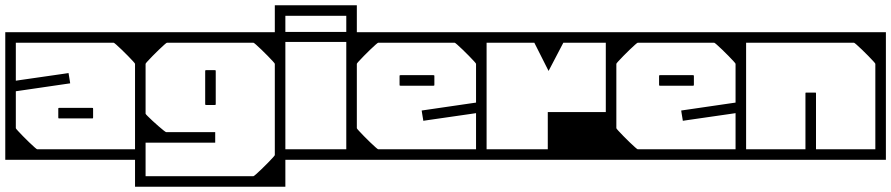

<svg xmlns="http://www.w3.org/2000/svg" viewBox="-40 -606 3379 728"><path d="M-20 -279H20V-120Q20 -118.5 27.8 -110Q35.5 -101.5 47 -89.8Q58.5 -78 70.5 -66.5Q82.5 -55 91 -47.5Q99.5 -40 101 -40Q101 -40 101 -40Q101 -40 101 -40Q101 -40 101 -40Q101 -40 101 -40Q107 -40 123.2 -40Q139.5 -40 160.2 -40Q181 -40 201.2 -40Q221.5 -40 235.5 -40Q249.5 -40 252 -40Q252 -30.5 252 -20.2Q252 -10 252 0Q252 0 252 0Q252 0 252 0Q252 0 252 0Q252 0 252 0Q252 0 252 0Q252 0 232.2 0Q212.5 0 181.8 0Q151 0 116 0Q81 0 50.2 0Q19.5 0 -0.2 0Q-20 0 -20 0Q-20 0 -20 0Q-20 0 -20 0Q-20 0 -20 0Q-20 0 -20 0Q-20 0 -20 -14Q-20 -28 -20 -52Q-20 -76 -20 -105.5Q-20 -135 -20 -166.2Q-20 -197.5 -20 -227Q-20 -256.5 -20 -279ZM-20 -235Q-20 -235 -20 -253Q-20 -271 -20 -299.2Q-20 -327.5 -20 -359.5Q-20 -391.5 -20 -419.8Q-20 -448 -20 -466Q-20 -484 -20 -484Q-20 -484 -20 -484Q-20 -484 -20 -484Q-20 -484 -20 -484Q-20 -484 -20 -484Q-20 -484 -0.2 -484Q19.5 -484 50.2 -484Q81 -484 116 -484Q151 -484 181.8 -484Q212.5 -484 232.2 -484Q252 -484 252 -484Q252 -484 252 -484Q252 -484 252 -484Q252 -484 252 -484Q252 -484 252 -484Q252 -484 252 -484Q252 -474.5 252 -464.2Q252 -454 252 -444Q252 -444 228.5 -444Q205 -444 170.5 -444Q136 -444 101.5 -444Q67 -444 43.5 -444Q20 -444 20 -444Q20 -444 20 -444Q20 -444 20 -444Q20 -444 20 -444Q20 -444 20 -444Q20 -444 20 -444Q20 -444 20 -444Q20 -444 20 -444Q20 -444 20 -444Q20 -444 20 -444Q20 -444 20 -444Q20 -444 20 -444Q20 -444 20 -423Q20 -402 20 -370.8Q20 -339.5 20 -308.2Q20 -277 20 -256Q20 -235 20 -235ZM512 -205H472V-364Q472 -365.5 464.2 -374Q456.5 -382.5 445 -394.2Q433.5 -406 421.5 -417.5Q409.5 -429 401 -436.5Q392.5 -444 391 -444Q391 -444 391 -444Q391 -444 391 -444Q391 -444 391 -444Q391 -444 391 -444Q385 -444 368.8 -444Q352.5 -444 331.8 -444Q311 -444 290.8 -444Q270.5 -444 256.5 -444Q242.5 -444 240 -444Q240 -454 240 -464.2Q240 -474.5 240 -484Q240 -484 240 -484Q240 -484 240 -484Q240 -484 240 -484Q240 -484 240 -484Q240 -484 240 -484Q240 -484 259.8 -484Q279.5 -484 310.2 -484Q341 -484 376 -484Q411 -484 441.8 -484Q472.5 -484 492.2 -484Q512 -484 512 -484Q512 -484 512 -484Q512 -484 512 -484Q512 -484 512 -484Q512 -484 512 -484Q512 -484 512 -470Q512 -456 512 -432Q512 -408 512 -378.5Q512 -349 512 -317.5Q512 -286 512 -257Q512 -228 512 -205ZM512 -249Q512 -249 512 -231Q512 -213 512 -184.8Q512 -156.5 512 -124.5Q512 -92.5 512 -64.2Q512 -36 512 -18Q512 0 512 0Q512 0 512 0Q512 0 512 0Q512 0 512 0Q512 0 512 0Q512 0 492.2 0Q472.5 0 441.8 0Q411 0 376 0Q341 0 310.2 0Q279.5 0 259.8 0Q240 0 240 0Q240 0 240 0Q240 0 240 0Q240 0 240 0Q240 0 240 0Q240 0 240 0Q240 -10 240 -20.2Q240 -30.5 240 -40Q240 -40 263.5 -40Q287 -40 321.5 -40Q356 -40 390.5 -40Q425 -40 448.5 -40Q472 -40 472 -40Q472 -40 472 -40Q472 -40 472 -40Q472 -40 472 -40Q472 -40 472 -40Q472 -40 472 -40Q472 -40 472 -40Q472 -40 472 -40Q472 -40 472 -40Q472 -40 472 -40Q472 -40 472 -40Q472 -40 472 -40Q472 -40 472 -61Q472 -82 472 -113.2Q472 -144.5 472 -175.8Q472 -207 472 -228Q472 -249 472 -249ZM512 -128H472Q472 -155.5 472 -172Q472 -188.5 472 -203.8Q472 -219 472 -243Q472 -243 472 -243Q472 -243 472 -243Q472 -243 472 -243Q472 -243 472 -243Q472 -268 472 -281Q472 -294 472 -302.8Q472 -311.5 472 -323.2Q472 -335 472 -358H512ZM185 -157Q185 -157 185 -157Q185 -157 185 -157Q185 -157 185 -157Q185 -157 185 -157Q185 -157 185 -157Q185 -157 185 -157Q185 -157 185 -157Q182 -157 181.5 -157.5Q181 -158 181 -161Q181 -166.5 181 -171.8Q181 -177 181 -182.2Q181 -187.5 181 -193Q181 -196 181.5 -196.5Q182 -197 185 -197Q185 -197 185 -197Q185 -197 185 -197Q185 -197 185 -197Q185 -197 185 -197Q185 -197 185 -197Q185 -197 185 -197Q185 -197 185 -197Q185 -197 203.8 -197Q222.5 -197 247 -197Q271.5 -197 290.2 -197Q309 -197 309 -197Q309 -197 309 -197Q309 -197 309 -197Q312 -197 312.5 -196.5Q313 -196 313 -193Q313 -187.5 313 -182.2Q313 -177 313 -171.8Q313 -166.5 313 -161Q313 -158 312.5 -157.5Q312 -157 309 -157Q309 -157 309 -157Q309 -157 309 -157Q309 -157 290.2 -157Q271.5 -157 247 -157Q222.5 -157 203.8 -157Q185 -157 185 -157ZM1 -314H20Q20 -314 20 -310.5Q20 -307 20 -303.5Q20 -300 20 -300Q20 -300 40.2 -303Q60.5 -306 90.2 -310.2Q120 -314.5 149.8 -318.8Q179.5 -323 199.8 -326Q220 -329 220 -329Q220 -329 220.2 -327Q220.5 -325 221.2 -320.8Q222 -316.5 223 -310Q224 -303.5 224.8 -299Q225.5 -294.5 225.8 -292.2Q226 -290 226 -290Q226 -290 205.2 -287Q184.5 -284 153.8 -279.5Q123 -275 92.2 -270.5Q61.5 -266 40.8 -263Q20 -260 20 -260Q20 -260 20 -255.2Q20 -250.5 20 -245.8Q20 -241 20 -241H1Z M1042 -205H1002V-364Q1002 -365.5 994.2 -374Q986.5 -382.5 975 -394.2Q963.5 -406 951.5 -417.5Q939.5 -429 931 -436.5Q922.5 -444 921 -444Q921 -444 921 -444Q921 -444 921 -444Q921 -444 921 -444Q921 -444 903.8 -444Q886.5 -444 861 -444Q835.5 -444 810 -444Q784.5 -444 767.2 -444Q750 -444 750 -444Q750 -454 750 -464.2Q750 -474.5 750 -484Q750 -484 750 -484Q750 -484 750 -484Q750 -484 750 -484Q750 -484 750 -484Q750 -484 750 -484Q753.5 -484 776 -484Q798.5 -484 831.8 -484Q865 -484 901.2 -484Q937.5 -484 969.5 -484Q1001.5 -484 1021.8 -484Q1042 -484 1042 -484Q1042 -484 1042 -484Q1042 -484 1042 -484Q1042 -484 1042 -484Q1042 -484 1042 -484Q1042 -484 1042 -463.8Q1042 -443.5 1042 -411.8Q1042 -380 1042 -344.5Q1042 -309 1042 -277.2Q1042 -245.5 1042 -225.2Q1042 -205 1042 -205ZM472 -205Q472 -205 472 -225.2Q472 -245.5 472 -277.2Q472 -309 472 -344.5Q472 -380 472 -411.8Q472 -443.5 472 -463.8Q472 -484 472 -484Q472 -484 472 -484Q472 -484 472 -484Q472 -484 472 -484Q472 -484 472 -484Q472 -484 492.2 -484Q512.5 -484 544.5 -484Q576.5 -484 612.8 -484Q649 -484 682.2 -484Q715.5 -484 738 -484Q760.5 -484 764 -484Q764 -484 764 -484Q764 -484 764 -484Q764 -484 764 -484Q764 -484 764 -484Q764 -484 764 -484Q764 -474.5 764 -464.2Q764 -454 764 -444Q764 -444 746.8 -444Q729.5 -444 704 -444Q678.5 -444 653 -444Q627.5 -444 610.2 -444Q593 -444 593 -444Q593 -444 593 -444Q593 -444 593 -444Q593 -444 593 -444Q591.5 -444 583 -436.5Q574.5 -429 562.5 -417.5Q550.5 -406 539 -394.2Q527.5 -382.5 519.8 -374Q512 -365.5 512 -364V-205ZM738 -212Q738 -212 738 -230.8Q738 -249.5 738 -274Q738 -298.5 738 -317.2Q738 -336 738 -336Q738 -336 738 -336Q738 -336 738 -336Q738 -339 738.5 -339.5Q739 -340 742 -340Q747.5 -340 752.8 -340Q758 -340 763.2 -340Q768.5 -340 774 -340Q777 -340 777.5 -339.5Q778 -339 778 -336Q778 -336 778 -336Q778 -336 778 -336Q778 -336 778 -317.2Q778 -298.5 778 -274Q778 -249.5 778 -230.8Q778 -212 778 -212Q778 -212 778 -212Q778 -212 778 -212Q778 -212 778 -212Q778 -212 778 -212Q778 -212 778 -212Q778 -212 778 -212Q778 -212 778 -212Q778 -209 777.5 -208.5Q777 -208 774 -208Q766 -208 758.2 -208Q750.5 -208 742 -208Q739 -208 738.5 -208.5Q738 -209 738 -212Q738 -212 738 -212Q738 -212 738 -212Q738 -212 738 -212Q738 -212 738 -212Q738 -212 738 -212Q738 -212 738 -212Q738 -212 738 -212ZM1042 -177Q1042 -177 1042 -156.8Q1042 -136.5 1042 -104.8Q1042 -73 1042 -37.5Q1042 -2 1042 29.8Q1042 61.5 1042 81.8Q1042 102 1042 102Q1042 102 1042 102Q1042 102 1042 102Q1042 102 1042 102Q1042 102 1042 102Q1042 102 1021.8 102Q1001.5 102 969.5 102Q937.5 102 901.2 102Q865 102 831.8 102Q798.5 102 776 102Q753.5 102 750 102Q750 102 750 102Q750 102 750 102Q750 102 750 102Q750 102 750 102Q750 102 750 102Q750 92 750 81.8Q750 71.5 750 62Q750 62 767.2 62Q784.5 62 810 62Q835.5 62 861 62Q886.5 62 903.8 62Q921 62 921 62Q921 62 921 62Q921 62 921 62Q921 62 921 62Q922.5 62 931 54.5Q939.5 47 951.5 35.5Q963.5 24 975 12.2Q986.5 0.5 994.2 -8Q1002 -16.5 1002 -18V-177ZM1042 -77H1002Q1002 -104.5 1002 -121Q1002 -137.5 1002 -152.8Q1002 -168 1002 -192Q1002 -192 1002 -192Q1002 -192 1002 -192Q1002 -192 1002 -192Q1002 -192 1002 -192Q1002 -217 1002 -230Q1002 -243 1002 -251.8Q1002 -260.5 1002 -272.2Q1002 -284 1002 -307H1042ZM590 -105Q590 -105 603.5 -105Q617 -105 638 -105Q659 -105 683 -105Q707 -105 728 -105Q749 -105 762.5 -105Q776 -105 776 -105Q776 -105 776 -99.8Q776 -94.5 776 -89.2Q776 -84 776 -84Q776 -84 776 -79.2Q776 -74.5 776 -69.8Q776 -65 776 -65Q763.5 -65 742.2 -65Q721 -65 694.8 -65Q668.5 -65 640.8 -65Q613 -65 586.8 -65Q560.5 -65 539 -65Q517.5 -65 504 -65Q504 -65 504 -65Q504 -65 504 -65Q504 -65 504 -65Q504 -72.5 504 -91.8Q504 -111 504 -135.5Q504 -160 504 -184Q504 -208 504 -225Q504 -242 504 -246H512Q512 -239 512 -228.5Q512 -218 512 -204.5Q512 -191 512 -175Q512 -173.5 519.5 -166Q527 -158.5 538 -148.2Q549 -138 560.5 -128Q572 -118 580.2 -111.5Q588.5 -105 590 -105ZM472 -177H512Q512 -177 512 -159.8Q512 -142.5 512 -115.2Q512 -88 512 -57.5Q512 -27 512 0.2Q512 27.5 512 44.8Q512 62 512 62Q512 62 512 62Q512 62 512 62Q512 62 512 62Q512 62 512 62Q512 62 512 62Q512 62 512 62Q512 62 512 62Q512 62 512 62Q512 62 512 62Q512 62 512 62Q512 62 512 62Q512 62 512 62Q512 62 530.2 62Q548.5 62 577.2 62Q606 62 638 62Q670 62 698.8 62Q727.5 62 745.8 62Q764 62 764 62Q764 71.5 764 81.8Q764 92 764 102Q764 102 764 102Q764 102 764 102Q764 102 764 102Q764 102 764 102Q764 102 764 102Q764 102 743 102Q722 102 688.8 102Q655.5 102 618 102Q580.5 102 547.2 102Q514 102 493 102Q472 102 472 102Q472 102 472 102Q472 102 472 102Q472 102 472 102Q472 102 472 102Q472 102 472 81.8Q472 61.5 472 29.8Q472 -2 472 -37.5Q472 -73 472 -104.8Q472 -136.5 472 -156.8Q472 -177 472 -177ZM472 -76V-306H512Q512 -283 512 -271.2Q512 -259.5 512 -250.8Q512 -242 512 -229Q512 -216 512 -191Q512 -191 512 -191Q512 -191 512 -191Q512 -191 512 -191Q512 -191 512 -191Q512 -167 512 -151.8Q512 -136.5 512 -120Q512 -103.5 512 -76Z M1313 -249Q1313 -228.5 1313 -204.2Q1313 -180 1313 -153.8Q1313 -127.5 1313 -100.8Q1313 -74 1313 -48.5Q1313 -23 1313 0Q1313 0 1297.2 0Q1281.5 0 1258.2 0Q1235 0 1211.8 0Q1188.5 0 1172.8 0Q1157 0 1157 0Q1157 0 1157 0Q1157 0 1157 0Q1157 0 1157 0Q1157 0 1157 0Q1153.5 -7.5 1153.5 -20Q1153.5 -32.5 1157 -40Q1167.5 -40 1180.5 -40Q1193.5 -40 1208.2 -40Q1223 -40 1239.5 -40Q1256 -40 1273 -40Q1273 -40 1273 -40Q1273 -40 1273 -40Q1273 -40 1273 -40Q1273 -40 1273 -40Q1273 -40 1273 -40Q1273 -40 1273 -40Q1273 -40 1273 -40Q1273 -40 1273 -40Q1273 -40 1273 -61Q1273 -82 1273 -113.2Q1273 -144.5 1273 -175.8Q1273 -207 1273 -228Q1273 -249 1273 -249ZM1002 -249H1042Q1042 -249 1042 -228Q1042 -207 1042 -175.8Q1042 -144.5 1042 -113.2Q1042 -82 1042 -61Q1042 -40 1042 -40Q1042 -40 1042 -40Q1042 -40 1042 -40Q1042 -40 1042 -40Q1042 -40 1042 -40Q1042 -40 1042 -40Q1042 -40 1042 -40Q1042 -40 1042 -40Q1042 -40 1042 -40Q1059.5 -40 1075.8 -40Q1092 -40 1106.8 -40Q1121.5 -40 1134.5 -40Q1147.5 -40 1158 -40Q1162 -32.5 1162 -20Q1162 -7.5 1158 0Q1158 0 1158 0Q1158 0 1158 0Q1158 0 1158 0Q1158 0 1158 0Q1158 0 1142.2 0Q1126.5 0 1103.2 0Q1080 0 1056.8 0Q1033.5 0 1017.8 0Q1002 0 1002 0Q1002 -23 1002 -48.5Q1002 -74 1002 -100.8Q1002 -127.5 1002 -153.8Q1002 -180 1002 -204.2Q1002 -228.5 1002 -249ZM1002 -358H1042Q1042 -330.5 1042 -314Q1042 -297.5 1042 -282.2Q1042 -267 1042 -243Q1042 -243 1042 -243Q1042 -243 1042 -243Q1042 -243 1042 -243Q1042 -243 1042 -243Q1042 -218 1042 -205Q1042 -192 1042 -183.2Q1042 -174.5 1042 -162.8Q1042 -151 1042 -128H1002ZM1313 -358V-128H1273Q1273 -151 1273 -162.8Q1273 -174.5 1273 -183.2Q1273 -192 1273 -205Q1273 -218 1273 -243Q1273 -243 1273 -243Q1273 -243 1273 -243Q1273 -243 1273 -243Q1273 -243 1273 -243Q1273 -267 1273 -282.2Q1273 -297.5 1273 -314Q1273 -330.5 1273 -358ZM1313 -337H1273Q1273 -337 1273 -358Q1273 -379 1273 -410.2Q1273 -441.5 1273 -472.8Q1273 -504 1273 -525Q1273 -546 1273 -546Q1273 -546 1273 -546Q1273 -546 1273 -546Q1273 -546 1273 -546Q1273 -546 1273 -546Q1273 -546 1273 -546Q1273 -546 1273 -546Q1273 -546 1273 -546Q1273 -546 1273 -546Q1256 -546 1239.5 -546Q1223 -546 1208.2 -546Q1193.5 -546 1180.5 -546Q1167.5 -546 1157 -546Q1153.5 -553.5 1153.5 -566Q1153.5 -578.5 1157 -586Q1157 -586 1157 -586Q1157 -586 1157 -586Q1157 -586 1157 -586Q1157 -586 1157 -586Q1157 -586 1172.8 -586Q1188.5 -586 1211.8 -586Q1235 -586 1258.2 -586Q1281.5 -586 1297.2 -586Q1313 -586 1313 -586Q1313 -563 1313 -537.5Q1313 -512 1313 -485.2Q1313 -458.5 1313 -432.2Q1313 -406 1313 -381.8Q1313 -357.5 1313 -337ZM1002 -337Q1002 -357.5 1002 -381.8Q1002 -406 1002 -432.2Q1002 -458.5 1002 -485.2Q1002 -512 1002 -537.5Q1002 -563 1002 -586Q1002 -586 1017.8 -586Q1033.5 -586 1056.8 -586Q1080 -586 1103.2 -586Q1126.5 -586 1142.2 -586Q1158 -586 1158 -586Q1158 -586 1158 -586Q1158 -586 1158 -586Q1158 -586 1158 -586Q1158 -586 1158 -586Q1162 -578.5 1162 -566Q1162 -553.5 1158 -546Q1147.5 -546 1134.5 -546Q1121.5 -546 1106.8 -546Q1092 -546 1075.8 -546Q1059.5 -546 1042 -546Q1042 -546 1042 -546Q1042 -546 1042 -546Q1042 -546 1042 -546Q1042 -546 1042 -546Q1042 -546 1042 -546Q1042 -546 1042 -546Q1042 -546 1042 -546Q1042 -546 1042 -546Q1042 -546 1042 -525Q1042 -504 1042 -472.8Q1042 -441.5 1042 -410.2Q1042 -379 1042 -358Q1042 -337 1042 -337ZM1313 -307H1273Q1273 -322 1273 -337.8Q1273 -353.5 1273 -367Q1273 -380.5 1273 -388.8Q1273 -397 1273 -397Q1273 -397 1273 -397Q1273 -397 1273 -397Q1273 -397 1273 -398.5Q1273 -400 1273 -404.8Q1273 -409.5 1273 -419.8Q1273 -430 1273 -447Q1273 -447 1273 -447Q1273 -447 1273 -447Q1273 -447 1255.8 -447Q1238.5 -447 1215.5 -447Q1192.5 -447 1175.2 -447Q1158 -447 1158 -447Q1158 -447 1158 -452.8Q1158 -458.5 1158 -466Q1158 -473.5 1158 -479.2Q1158 -485 1158 -485Q1165 -485 1173.5 -485Q1182 -485 1194.8 -485Q1207.5 -485 1225.5 -485Q1243.5 -485 1269 -485Q1272.5 -485 1279.5 -485Q1286.5 -485 1293 -485Q1299.5 -485 1302 -485Q1304 -485 1305.8 -485Q1307.5 -485 1309.2 -485Q1311 -485 1313 -485Q1313 -469.5 1313 -445.5Q1313 -421.5 1313 -395Q1313 -368.5 1313 -345Q1313 -321.5 1313 -307ZM1002 -307Q1002 -321.5 1002 -345Q1002 -368.5 1002 -395Q1002 -421.5 1002 -445.5Q1002 -469.5 1002 -485Q1004 -485 1005.8 -485Q1007.5 -485 1009.2 -485Q1011 -485 1013 -485Q1015.5 -485 1022 -485Q1028.5 -485 1035.5 -485Q1042.5 -485 1046 -485Q1063 -485 1076.8 -485Q1090.5 -485 1101.2 -485Q1112 -485 1120.8 -485Q1129.5 -485 1136.2 -485Q1143 -485 1148.2 -485Q1153.5 -485 1158 -485Q1158 -485 1158 -479.2Q1158 -473.5 1158 -466Q1158 -458.5 1158 -452.8Q1158 -447 1158 -447Q1158 -447 1146.2 -447Q1134.5 -447 1117.2 -447Q1100 -447 1082.8 -447Q1065.5 -447 1053.8 -447Q1042 -447 1042 -447Q1042 -447 1042 -447Q1042 -447 1042 -447Q1042 -430 1042 -419.8Q1042 -409.5 1042 -404.8Q1042 -400 1042 -398.5Q1042 -397 1042 -397Q1042 -397 1042 -397Q1042 -397 1042 -397Q1042 -397 1042 -388.8Q1042 -380.5 1042 -367Q1042 -353.5 1042 -337.8Q1042 -322 1042 -307Z M1273 -205Q1273 -228 1273 -257Q1273 -286 1273 -317.5Q1273 -349 1273 -378.5Q1273 -408 1273 -432Q1273 -456 1273 -470Q1273 -484 1273 -484Q1273 -484 1273 -484Q1273 -484 1273 -484Q1273 -484 1273 -484Q1273 -484 1273 -484Q1273 -484 1292.8 -484Q1312.5 -484 1343.2 -484Q1374 -484 1409 -484Q1444 -484 1474.8 -484Q1505.5 -484 1525.2 -484Q1545 -484 1545 -484Q1545 -484 1545 -484Q1545 -484 1545 -484Q1545 -484 1545 -484Q1545 -484 1545 -484Q1545 -484 1545 -484Q1545 -474.5 1545 -464.2Q1545 -454 1545 -444Q1542.5 -444 1528.5 -444Q1514.5 -444 1494.2 -444Q1474 -444 1453.2 -444Q1432.5 -444 1416.2 -444Q1400 -444 1394 -444Q1394 -444 1394 -444Q1394 -444 1394 -444Q1394 -444 1394 -444Q1394 -444 1394 -444Q1392.5 -444 1384 -436.5Q1375.5 -429 1363.5 -417.5Q1351.5 -406 1340 -394.2Q1328.5 -382.5 1320.8 -374Q1313 -365.5 1313 -364V-205ZM1273 -357H1313Q1313 -329.5 1313 -313Q1313 -296.5 1313 -281.2Q1313 -266 1313 -242Q1313 -242 1313 -242Q1313 -242 1313 -242Q1313 -242 1313 -242Q1313 -242 1313 -242Q1313 -217 1313 -204Q1313 -191 1313 -182.2Q1313 -173.5 1313 -161.8Q1313 -150 1313 -127H1273ZM1273 -279H1313V-120Q1313 -118.5 1320.8 -110Q1328.5 -101.5 1340 -89.8Q1351.5 -78 1363.5 -66.5Q1375.5 -55 1384 -47.5Q1392.5 -40 1394 -40Q1394 -40 1394 -40Q1394 -40 1394 -40Q1394 -40 1394 -40Q1394 -40 1394 -40Q1400 -40 1416.2 -40Q1432.5 -40 1453.2 -40Q1474 -40 1494.2 -40Q1514.5 -40 1528.5 -40Q1542.5 -40 1545 -40Q1545 -30.5 1545 -20.2Q1545 -10 1545 0Q1545 0 1545 0Q1545 0 1545 0Q1545 0 1545 0Q1545 0 1545 0Q1545 0 1545 0Q1545 0 1525.2 0Q1505.5 0 1474.8 0Q1444 0 1409 0Q1374 0 1343.2 0Q1312.5 0 1292.8 0Q1273 0 1273 0Q1273 0 1273 0Q1273 0 1273 0Q1273 0 1273 0Q1273 0 1273 0Q1273 0 1273 -14Q1273 -28 1273 -52Q1273 -76 1273 -105.5Q1273 -135 1273 -166.2Q1273 -197.5 1273 -227Q1273 -256.5 1273 -279ZM1805 -205H1765V-364Q1765 -365.5 1757.2 -374Q1749.5 -382.5 1738 -394.2Q1726.5 -406 1714.5 -417.5Q1702.5 -429 1694 -436.5Q1685.5 -444 1684 -444Q1684 -444 1684 -444Q1684 -444 1684 -444Q1684 -444 1684 -444Q1684 -444 1684 -444Q1678 -444 1661.8 -444Q1645.5 -444 1624.8 -444Q1604 -444 1583.8 -444Q1563.5 -444 1549.5 -444Q1535.5 -444 1533 -444Q1533 -454 1533 -464.2Q1533 -474.5 1533 -484Q1533 -484 1533 -484Q1533 -484 1533 -484Q1533 -484 1533 -484Q1533 -484 1533 -484Q1533 -484 1533 -484Q1533 -484 1552.8 -484Q1572.5 -484 1603.2 -484Q1634 -484 1669 -484Q1704 -484 1734.8 -484Q1765.5 -484 1785.2 -484Q1805 -484 1805 -484Q1805 -484 1805 -484Q1805 -484 1805 -484Q1805 -484 1805 -484Q1805 -484 1805 -484Q1805 -484 1805 -470Q1805 -456 1805 -432Q1805 -408 1805 -378.5Q1805 -349 1805 -317.5Q1805 -286 1805 -257Q1805 -228 1805 -205ZM1805 -249Q1805 -249 1805 -231Q1805 -213 1805 -184.8Q1805 -156.5 1805 -124.5Q1805 -92.5 1805 -64.2Q1805 -36 1805 -18Q1805 0 1805 0Q1805 0 1805 0Q1805 0 1805 0Q1805 0 1805 0Q1805 0 1805 0Q1805 0 1785.2 0Q1765.5 0 1734.8 0Q1704 0 1669 0Q1634 0 1603.2 0Q1572.5 0 1552.8 0Q1533 0 1533 0Q1533 0 1533 0Q1533 0 1533 0Q1533 0 1533 0Q1533 0 1533 0Q1533 0 1533 0Q1533 -10 1533 -20.2Q1533 -30.5 1533 -40Q1533 -40 1556.5 -40Q1580 -40 1614.5 -40Q1649 -40 1683.5 -40Q1718 -40 1741.5 -40Q1765 -40 1765 -40Q1765 -40 1765 -40Q1765 -40 1765 -40Q1765 -40 1765 -40Q1765 -40 1765 -40Q1765 -40 1765 -40Q1765 -40 1765 -40Q1765 -40 1765 -40Q1765 -40 1765 -40Q1765 -40 1765 -40Q1765 -40 1765 -40Q1765 -40 1765 -40Q1765 -40 1765 -61Q1765 -82 1765 -113.2Q1765 -144.5 1765 -175.8Q1765 -207 1765 -228Q1765 -249 1765 -249ZM1603 -321Q1603 -321 1603 -321Q1603 -321 1603 -321Q1603 -321 1603 -321Q1603 -321 1603 -321Q1603 -321 1603 -321Q1603 -321 1603 -321Q1603 -321 1603 -321Q1606 -321 1606.5 -320.5Q1607 -320 1607 -317Q1607 -311.5 1607 -306.2Q1607 -301 1607 -295.8Q1607 -290.5 1607 -285Q1607 -282 1606.5 -281.5Q1606 -281 1603 -281Q1603 -281 1603 -281Q1603 -281 1603 -281Q1603 -281 1603 -281Q1603 -281 1603 -281Q1603 -281 1603 -281Q1603 -281 1603 -281Q1603 -281 1603 -281Q1603 -281 1584.2 -281Q1565.5 -281 1541 -281Q1516.5 -281 1497.8 -281Q1479 -281 1479 -281Q1479 -281 1479 -281Q1479 -281 1479 -281Q1476 -281 1475.5 -281.5Q1475 -282 1475 -285Q1475 -290.5 1475 -295.8Q1475 -301 1475 -306.2Q1475 -311.5 1475 -317Q1475 -320 1475.5 -320.5Q1476 -321 1479 -321Q1479 -321 1479 -321Q1479 -321 1479 -321Q1479 -321 1497.8 -321Q1516.5 -321 1541 -321Q1565.5 -321 1584.2 -321Q1603 -321 1603 -321ZM1784 -163H1765Q1765 -163 1765 -166.5Q1765 -170 1765 -173.5Q1765 -177 1765 -177Q1765 -177 1744.8 -174Q1724.5 -171 1694.8 -166.8Q1665 -162.5 1635.2 -158.2Q1605.5 -154 1585.2 -151Q1565 -148 1565 -148Q1565 -148 1564.8 -150Q1564.5 -152 1563.8 -156.2Q1563 -160.5 1562 -167Q1561 -173.5 1560.2 -178Q1559.5 -182.5 1559.2 -184.8Q1559 -187 1559 -187Q1559 -187 1579.8 -190Q1600.5 -193 1631.2 -197.5Q1662 -202 1692.8 -206.5Q1723.5 -211 1744.2 -214Q1765 -217 1765 -217Q1765 -217 1765 -221.8Q1765 -226.5 1765 -231.2Q1765 -236 1765 -236H1784Z M2051 0Q2051 0 2051 0Q2051 0 2051 0Q2051 0 2051 0Q2051 0 2051 0Q2051 0 2051 0Q2051 0 2051 0Q2049 0 2027.5 0Q2006 0 1973.5 0Q1941 0 1905 0Q1869 0 1837 0Q1805 0 1785 0Q1765 0 1765 0Q1765 0 1765 0Q1765 0 1765 0Q1765 0 1765 0V-258H1805V-40Q1805 -40 1805 -40Q1805 -40 1805 -40Q1805 -40 1805 -40Q1805 -40 1822.5 -40Q1840 -40 1863 -40Q1886 -40 1903.5 -40Q1921 -40 1921 -40Q1921 -40 1921 -40Q1921 -40 1921 -40Q1921 -40 1921 -40Q1921 -40 1921 -40Q1921 -40 1921 -40Q1921 -40 1938.5 -40Q1956 -40 1979 -40Q2002 -40 2019.5 -40Q2037 -40 2037 -40Q2037 -40 2037 -40Q2037 -40 2037 -40Q2037 -40 2037 -42.5Q2037 -45 2037 -57.5Q2037 -70 2037 -99Q2037 -128 2037 -181Q2037 -181 2037 -181Q2037 -181 2037 -181Q2037 -181 2037 -181Q2037 -181 2037 -181Q2037 -181 2037 -181Q2037 -181 2059.2 -181Q2081.5 -181 2114.2 -181Q2147 -181 2179.8 -181Q2212.5 -181 2234.8 -181Q2257 -181 2257 -181Q2257 -181 2257 -181Q2257 -181 2257 -181Q2257 -181 2257 -181Q2257 -181 2257 -181Q2257 -181 2257 -181Q2257 -181 2257 -197Q2257 -213 2257 -236.5Q2257 -260 2257 -283.5Q2257 -307 2257 -323Q2257 -339 2257 -339Q2257 -339 2257 -339Q2257 -339 2257 -339Q2257 -339 2257 -339Q2257 -339 2257 -339Q2257 -339 2257 -339H2297V0Q2297 0 2279.8 0Q2262.5 0 2235 0Q2207.5 0 2176.2 0Q2145 0 2117 0Q2089 0 2070.8 0Q2052.5 0 2051 0Q2051 0 2051 0Q2051 0 2051 0Q2051 0 2051 0Q2051 0 2051 0ZM1765 -235Q1765 -235 1765 -253Q1765 -271 1765 -299.2Q1765 -327.5 1765 -359.5Q1765 -391.5 1765 -419.8Q1765 -448 1765 -466Q1765 -484 1765 -484Q1765 -484 1765 -484Q1765 -484 1765 -484Q1765 -484 1765 -484Q1765 -484 1784.8 -484Q1804.5 -484 1836 -484Q1867.5 -484 1902.5 -484Q1937.5 -484 1969 -484Q2000.5 -484 2020.2 -484Q2040 -484 2040 -484Q2040 -484 2040 -484Q2040 -484 2040 -484Q2040 -484 2040 -484Q2040 -484 2040 -484Q2040 -484 2040 -484Q2040 -484 2040 -484Q2040 -484 2040 -484Q2040 -484 2040 -484Q2040 -484 2040 -484Q2040 -478.5 2040 -465Q2040 -451.5 2040 -434Q2040 -416.5 2040 -398Q2040 -379.5 2040 -363.2Q2040 -347 2040 -337Q2040 -337 2031.8 -353.2Q2023.5 -369.5 2013 -390.5Q2002.5 -411.5 1994.2 -427.8Q1986 -444 1986 -444Q1986 -444 1967.8 -444Q1949.5 -444 1922.5 -444Q1895.5 -444 1868.5 -444Q1841.5 -444 1823.2 -444Q1805 -444 1805 -444Q1805 -444 1805 -444Q1805 -444 1805 -444Q1805 -444 1805 -444Q1805 -444 1805 -444Q1805 -444 1805 -444Q1805 -444 1805 -444Q1805 -444 1805 -444Q1805 -444 1805 -444Q1805 -444 1805 -444Q1805 -444 1805 -444Q1805 -444 1805 -444Q1805 -444 1805 -423Q1805 -402 1805 -370.8Q1805 -339.5 1805 -308.2Q1805 -277 1805 -256Q1805 -235 1805 -235ZM2297 -283H2257Q2257 -283 2257 -283Q2257 -283 2257 -283Q2257 -283 2257 -283Q2257 -283 2257 -283Q2257 -283 2257 -284.5Q2257 -286 2257 -293.2Q2257 -300.5 2257 -317.5Q2257 -334.5 2257 -365Q2257 -395.5 2257 -444Q2257 -444 2257 -444Q2257 -444 2257 -444Q2257 -444 2257 -444Q2257 -444 2257 -444Q2257 -444 2245.2 -444Q2233.5 -444 2215.2 -444Q2197 -444 2176.5 -444Q2156 -444 2137.8 -444Q2119.5 -444 2107.8 -444Q2096 -444 2096 -444Q2096 -444 2087.5 -427.8Q2079 -411.5 2068 -390.5Q2057 -369.5 2048.5 -353.2Q2040 -337 2040 -337Q2040 -337 2040 -337Q2040 -337 2040 -337Q2040 -337 2040 -337Q2040 -337 2037.8 -353.2Q2035.5 -369.5 2032.8 -390.5Q2030 -411.5 2027.8 -427.8Q2025.5 -444 2025.5 -444Q2025.5 -444 2025.5 -448Q2025.5 -452 2025.5 -458Q2025.5 -464 2025.5 -470Q2025.5 -476 2025.5 -480Q2025.5 -484 2025.5 -484Q2025.5 -484 2025.5 -484Q2025.5 -484 2025.5 -484Q2025.5 -484 2025.5 -484Q2025.5 -484 2025.5 -484Q2025.5 -484 2045 -484Q2064.5 -484 2095.5 -484Q2126.5 -484 2161.2 -484Q2196 -484 2227 -484Q2258 -484 2277.5 -484Q2297 -484 2297 -484Q2297 -484 2297 -484Q2297 -484 2297 -484Q2297 -484 2297 -484Q2297 -484 2297 -484Q2297 -484 2297 -484Q2297 -484 2297 -484Q2297 -484 2297 -484Q2297 -484 2297 -484Q2297 -484 2297 -484Q2297 -484 2297 -484Q2297 -484 2297 -484Q2297 -484 2297 -484Q2297 -484 2297 -469.5Q2297 -455 2297 -432Q2297 -409 2297 -383.5Q2297 -358 2297 -335Q2297 -312 2297 -297.5Q2297 -283 2297 -283Z M2257 -205Q2257 -228 2257 -257Q2257 -286 2257 -317.5Q2257 -349 2257 -378.5Q2257 -408 2257 -432Q2257 -456 2257 -470Q2257 -484 2257 -484Q2257 -484 2257 -484Q2257 -484 2257 -484Q2257 -484 2257 -484Q2257 -484 2257 -484Q2257 -484 2276.8 -484Q2296.5 -484 2327.2 -484Q2358 -484 2393 -484Q2428 -484 2458.8 -484Q2489.5 -484 2509.2 -484Q2529 -484 2529 -484Q2529 -484 2529 -484Q2529 -484 2529 -484Q2529 -484 2529 -484Q2529 -484 2529 -484Q2529 -484 2529 -484Q2529 -474.5 2529 -464.2Q2529 -454 2529 -444Q2526.5 -444 2512.5 -444Q2498.5 -444 2478.2 -444Q2458 -444 2437.2 -444Q2416.5 -444 2400.2 -444Q2384 -444 2378 -444Q2378 -444 2378 -444Q2378 -444 2378 -444Q2378 -444 2378 -444Q2378 -444 2378 -444Q2376.5 -444 2368 -436.5Q2359.5 -429 2347.5 -417.5Q2335.5 -406 2324 -394.2Q2312.5 -382.5 2304.8 -374Q2297 -365.5 2297 -364V-205ZM2257 -357H2297Q2297 -329.5 2297 -313Q2297 -296.5 2297 -281.2Q2297 -266 2297 -242Q2297 -242 2297 -242Q2297 -242 2297 -242Q2297 -242 2297 -242Q2297 -242 2297 -242Q2297 -217 2297 -204Q2297 -191 2297 -182.2Q2297 -173.5 2297 -161.8Q2297 -150 2297 -127H2257ZM2257 -279H2297V-120Q2297 -118.5 2304.8 -110Q2312.5 -101.5 2324 -89.8Q2335.5 -78 2347.5 -66.5Q2359.5 -55 2368 -47.5Q2376.5 -40 2378 -40Q2378 -40 2378 -40Q2378 -40 2378 -40Q2378 -40 2378 -40Q2378 -40 2378 -40Q2384 -40 2400.2 -40Q2416.5 -40 2437.2 -40Q2458 -40 2478.2 -40Q2498.5 -40 2512.5 -40Q2526.5 -40 2529 -40Q2529 -30.5 2529 -20.2Q2529 -10 2529 0Q2529 0 2529 0Q2529 0 2529 0Q2529 0 2529 0Q2529 0 2529 0Q2529 0 2529 0Q2529 0 2509.2 0Q2489.5 0 2458.8 0Q2428 0 2393 0Q2358 0 2327.2 0Q2296.5 0 2276.8 0Q2257 0 2257 0Q2257 0 2257 0Q2257 0 2257 0Q2257 0 2257 0Q2257 0 2257 0Q2257 0 2257 -14Q2257 -28 2257 -52Q2257 -76 2257 -105.5Q2257 -135 2257 -166.2Q2257 -197.5 2257 -227Q2257 -256.5 2257 -279ZM2789 -205H2749V-364Q2749 -365.5 2741.2 -374Q2733.5 -382.5 2722 -394.2Q2710.5 -406 2698.5 -417.5Q2686.5 -429 2678 -436.5Q2669.5 -444 2668 -444Q2668 -444 2668 -444Q2668 -444 2668 -444Q2668 -444 2668 -444Q2668 -444 2668 -444Q2662 -444 2645.8 -444Q2629.5 -444 2608.8 -444Q2588 -444 2567.8 -444Q2547.5 -444 2533.5 -444Q2519.5 -444 2517 -444Q2517 -454 2517 -464.2Q2517 -474.5 2517 -484Q2517 -484 2517 -484Q2517 -484 2517 -484Q2517 -484 2517 -484Q2517 -484 2517 -484Q2517 -484 2517 -484Q2517 -484 2536.8 -484Q2556.5 -484 2587.2 -484Q2618 -484 2653 -484Q2688 -484 2718.8 -484Q2749.5 -484 2769.2 -484Q2789 -484 2789 -484Q2789 -484 2789 -484Q2789 -484 2789 -484Q2789 -484 2789 -484Q2789 -484 2789 -484Q2789 -484 2789 -470Q2789 -456 2789 -432Q2789 -408 2789 -378.5Q2789 -349 2789 -317.5Q2789 -286 2789 -257Q2789 -228 2789 -205ZM2789 -249Q2789 -249 2789 -231Q2789 -213 2789 -184.8Q2789 -156.5 2789 -124.5Q2789 -92.5 2789 -64.2Q2789 -36 2789 -18Q2789 0 2789 0Q2789 0 2789 0Q2789 0 2789 0Q2789 0 2789 0Q2789 0 2789 0Q2789 0 2769.2 0Q2749.5 0 2718.8 0Q2688 0 2653 0Q2618 0 2587.2 0Q2556.5 0 2536.8 0Q2517 0 2517 0Q2517 0 2517 0Q2517 0 2517 0Q2517 0 2517 0Q2517 0 2517 0Q2517 0 2517 0Q2517 -10 2517 -20.2Q2517 -30.5 2517 -40Q2517 -40 2540.5 -40Q2564 -40 2598.5 -40Q2633 -40 2667.5 -40Q2702 -40 2725.5 -40Q2749 -40 2749 -40Q2749 -40 2749 -40Q2749 -40 2749 -40Q2749 -40 2749 -40Q2749 -40 2749 -40Q2749 -40 2749 -40Q2749 -40 2749 -40Q2749 -40 2749 -40Q2749 -40 2749 -40Q2749 -40 2749 -40Q2749 -40 2749 -40Q2749 -40 2749 -40Q2749 -40 2749 -61Q2749 -82 2749 -113.2Q2749 -144.5 2749 -175.8Q2749 -207 2749 -228Q2749 -249 2749 -249ZM2587 -321Q2587 -321 2587 -321Q2587 -321 2587 -321Q2587 -321 2587 -321Q2587 -321 2587 -321Q2587 -321 2587 -321Q2587 -321 2587 -321Q2587 -321 2587 -321Q2590 -321 2590.5 -320.5Q2591 -320 2591 -317Q2591 -311.5 2591 -306.2Q2591 -301 2591 -295.8Q2591 -290.5 2591 -285Q2591 -282 2590.5 -281.5Q2590 -281 2587 -281Q2587 -281 2587 -281Q2587 -281 2587 -281Q2587 -281 2587 -281Q2587 -281 2587 -281Q2587 -281 2587 -281Q2587 -281 2587 -281Q2587 -281 2587 -281Q2587 -281 2568.2 -281Q2549.5 -281 2525 -281Q2500.5 -281 2481.8 -281Q2463 -281 2463 -281Q2463 -281 2463 -281Q2463 -281 2463 -281Q2460 -281 2459.5 -281.5Q2459 -282 2459 -285Q2459 -290.5 2459 -295.8Q2459 -301 2459 -306.2Q2459 -311.5 2459 -317Q2459 -320 2459.5 -320.5Q2460 -321 2463 -321Q2463 -321 2463 -321Q2463 -321 2463 -321Q2463 -321 2481.8 -321Q2500.5 -321 2525 -321Q2549.5 -321 2568.2 -321Q2587 -321 2587 -321ZM2768 -163H2749Q2749 -163 2749 -166.5Q2749 -170 2749 -173.5Q2749 -177 2749 -177Q2749 -177 2728.8 -174Q2708.5 -171 2678.8 -166.8Q2649 -162.5 2619.2 -158.2Q2589.5 -154 2569.2 -151Q2549 -148 2549 -148Q2549 -148 2548.8 -150Q2548.5 -152 2547.8 -156.2Q2547 -160.5 2546 -167Q2545 -173.5 2544.2 -178Q2543.5 -182.5 2543.2 -184.8Q2543 -187 2543 -187Q2543 -187 2563.8 -190Q2584.5 -193 2615.2 -197.5Q2646 -202 2676.8 -206.5Q2707.5 -211 2728.2 -214Q2749 -217 2749 -217Q2749 -217 2749 -221.8Q2749 -226.5 2749 -231.2Q2749 -236 2749 -236H2768Z M3319 -128H3279Q3279 -155.5 3279 -172Q3279 -188.5 3279 -203.8Q3279 -219 3279 -243Q3279 -243 3279 -243Q3279 -243 3279 -243Q3279 -243 3279 -243Q3279 -243 3279 -243Q3279 -268 3279 -281Q3279 -294 3279 -302.8Q3279 -311.5 3279 -323.2Q3279 -335 3279 -358H3319ZM2749 -128V-358H2789Q2789 -335 2789 -323.2Q2789 -311.5 2789 -302.8Q2789 -294 2789 -281Q2789 -268 2789 -243Q2789 -243 2789 -243Q2789 -243 2789 -243Q2789 -243 2789 -243Q2789 -243 2789 -243Q2789 -219 2789 -203.8Q2789 -188.5 2789 -172Q2789 -155.5 2789 -128ZM3319 -205H3279V-364Q3279 -365.5 3271.2 -374Q3263.5 -382.5 3252 -394.2Q3240.5 -406 3228.5 -417.5Q3216.5 -429 3208 -436.5Q3199.5 -444 3198 -444Q3198 -444 3198 -444Q3198 -444 3198 -444Q3198 -444 3198 -444Q3198 -444 3180.8 -444Q3163.5 -444 3138 -444Q3112.5 -444 3087 -444Q3061.5 -444 3044.2 -444Q3027 -444 3027 -444Q3027 -454 3027 -464.2Q3027 -474.5 3027 -484Q3027 -484 3027 -484Q3027 -484 3027 -484Q3027 -484 3027 -484Q3027 -484 3027 -484Q3027 -484 3027 -484Q3030.5 -484 3053 -484Q3075.5 -484 3108.8 -484Q3142 -484 3178.2 -484Q3214.5 -484 3246.5 -484Q3278.5 -484 3298.8 -484Q3319 -484 3319 -484Q3319 -484 3319 -484Q3319 -484 3319 -484Q3319 -484 3319 -484Q3319 -484 3319 -484Q3319 -484 3319 -463.8Q3319 -443.5 3319 -411.8Q3319 -380 3319 -344.5Q3319 -309 3319 -277.2Q3319 -245.5 3319 -225.2Q3319 -205 3319 -205ZM3319 -279Q3319 -279 3319 -258.8Q3319 -238.5 3319 -206.8Q3319 -175 3319 -139.5Q3319 -104 3319 -72.2Q3319 -40.5 3319 -20.2Q3319 0 3319 0Q3319 0 3319 0Q3319 0 3319 0Q3319 0 3319 0Q3319 0 3319 0Q3319 0 3298 0Q3277 0 3243.8 0Q3210.5 0 3173 0Q3135.5 0 3102.2 0Q3069 0 3048 0Q3027 0 3027 0Q3027 0 3027 0Q3027 0 3027 0Q3027 0 3027 0Q3027 0 3027 0Q3027 0 3027 0Q3027 -10 3027 -20.2Q3027 -30.5 3027 -40Q3027 -40 3045.2 -40Q3063.5 -40 3092.2 -40Q3121 -40 3153 -40Q3185 -40 3213.8 -40Q3242.5 -40 3260.8 -40Q3279 -40 3279 -40Q3279 -40 3279 -40Q3279 -40 3279 -40Q3279 -40 3279 -40Q3279 -40 3279 -40Q3279 -40 3279 -40Q3279 -40 3279 -40Q3279 -40 3279 -40Q3279 -40 3279 -40Q3279 -40 3279 -40Q3279 -40 3279 -40Q3279 -40 3279 -40Q3279 -40 3279 -40Q3279 -40 3279 -40Q3279 -40 3279 -57.2Q3279 -74.5 3279 -101.8Q3279 -129 3279 -159.5Q3279 -190 3279 -217.2Q3279 -244.5 3279 -261.8Q3279 -279 3279 -279ZM2749 -279H2789Q2789 -279 2789 -261.8Q2789 -244.5 2789 -217.2Q2789 -190 2789 -159.5Q2789 -129 2789 -101.8Q2789 -74.5 2789 -57.2Q2789 -40 2789 -40Q2789 -40 2789 -40Q2789 -40 2789 -40Q2789 -40 2789 -40Q2789 -40 2789 -40Q2789 -40 2789 -40Q2789 -40 2789 -40Q2789 -40 2789 -40Q2789 -40 2789 -40Q2789 -40 2789 -40Q2789 -40 2789 -40Q2789 -40 2789 -40Q2789 -40 2789 -40Q2789 -40 2789 -40Q2789 -40 2807.2 -40Q2825.5 -40 2854.2 -40Q2883 -40 2915 -40Q2947 -40 2975.8 -40Q3004.5 -40 3022.8 -40Q3041 -40 3041 -40Q3041 -30.5 3041 -20.2Q3041 -10 3041 0Q3041 0 3041 0Q3041 0 3041 0Q3041 0 3041 0Q3041 0 3041 0Q3041 0 3041 0Q3041 0 3020 0Q2999 0 2965.8 0Q2932.5 0 2895 0Q2857.5 0 2824.2 0Q2791 0 2770 0Q2749 0 2749 0Q2749 0 2749 0Q2749 0 2749 0Q2749 0 2749 0Q2749 0 2749 0Q2749 0 2749 -20.2Q2749 -40.5 2749 -72.2Q2749 -104 2749 -139.5Q2749 -175 2749 -206.8Q2749 -238.5 2749 -258.8Q2749 -279 2749 -279ZM2749 -205Q2749 -205 2749 -225.2Q2749 -245.5 2749 -277.2Q2749 -309 2749 -344.5Q2749 -380 2749 -411.8Q2749 -443.5 2749 -463.8Q2749 -484 2749 -484Q2749 -484 2749 -484Q2749 -484 2749 -484Q2749 -484 2749 -484Q2749 -484 2749 -484Q2749 -484 2770 -484Q2791 -484 2824.2 -484Q2857.5 -484 2895 -484Q2932.5 -484 2965.8 -484Q2999 -484 3020 -484Q3041 -484 3041 -484Q3041 -484 3041 -484Q3041 -484 3041 -484Q3041 -484 3041 -484Q3041 -484 3041 -484Q3041 -484 3041 -484Q3041 -474.5 3041 -464.2Q3041 -454 3041 -444Q3041 -444 3022.8 -444Q3004.5 -444 2975.8 -444Q2947 -444 2915 -444Q2883 -444 2854.2 -444Q2825.5 -444 2807.2 -444Q2789 -444 2789 -444Q2789 -444 2789 -444Q2789 -444 2789 -444Q2789 -444 2789 -444Q2789 -444 2789 -444Q2789 -444 2789 -444Q2789 -444 2789 -444Q2789 -444 2789 -444Q2789 -444 2789 -444Q2789 -444 2789 -444Q2789 -444 2789 -444Q2789 -444 2789 -444Q2789 -444 2789 -444Q2789 -444 2789 -444Q2789 -444 2789 -426.8Q2789 -409.5 2789 -382.2Q2789 -355 2789 -324.5Q2789 -294 2789 -266.8Q2789 -239.5 2789 -222.2Q2789 -205 2789 -205ZM3018 -33Q3016.5 -33 3015.8 -33Q3015 -33 3014.5 -33.5Q3014 -34 3014 -34.8Q3014 -35.5 3014 -37Q3014 -37 3014 -37Q3014 -37 3014 -37Q3014 -37 3014 -37Q3014 -37 3014 -37Q3014 -37 3014 -37Q3014 -37 3014 -52.5Q3014 -68 3014 -92.2Q3014 -116.5 3014 -144Q3014 -171.5 3014 -195.8Q3014 -220 3014 -235.5Q3014 -251 3014 -251Q3014 -253 3014.2 -253.8Q3014.5 -254.5 3015.2 -254.8Q3016 -255 3018 -255Q3018 -255 3026 -255Q3034 -255 3042 -255Q3050 -255 3050 -255Q3052 -255 3052.8 -254.8Q3053.5 -254.5 3053.8 -253.8Q3054 -253 3054 -251Q3054 -251 3054 -235.5Q3054 -220 3054 -195.8Q3054 -171.5 3054 -144Q3054 -116.5 3054 -92.2Q3054 -68 3054 -52.5Q3054 -37 3054 -37Q3054 -37 3054 -37Q3054 -37 3054 -37Q3054 -37 3054 -37Q3054 -37 3054 -37Q3054 -37 3054 -37Q3054 -35.5 3054 -34.8Q3054 -34 3053.5 -33.5Q3053 -33 3052.2 -33Q3051.5 -33 3050 -33Q3050 -33 3042 -33Q3034 -33 3026 -33Q3018 -33 3018 -33Z"/></svg>

Font: Honk
Style: Regular
Weight: 400
Designer: Noopur Datye & Yesha Goshar
Foundry: Ek Type
Version: Version 1.000